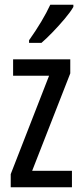

<svg xmlns="http://www.w3.org/2000/svg" viewBox="-20 -786 343 806"><path d="M282 0H25V-55L186 -468H35V-537H275V-478L115 -69H282ZM288 -757Q276 -736 252 -707.5Q228 -679 201.5 -651.5Q175 -624 154 -606H102V-617Q160 -699 191 -766H288Z"/></svg>

Font: Noto Sans Thai ExtCond
Style: Regular
Weight: 400
Width: 2
Designer: Monotype Design Team
Foundry: Monotype Imaging Inc.
Version: Version 2.002; ttfautohint (v1.8.4.7-5d5b)